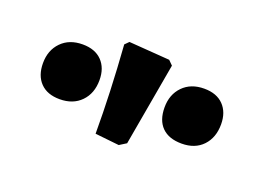

<svg xmlns="http://www.w3.org/2000/svg" viewBox="-49 -834 573 420"><g transform="rotate(20 237.5 -624.0)"><path d="M193 -520Q193 -615 185 -725L194 -734L289 -727L299 -717L265 -524L249 -514ZM32 -626Q32 -656 50.5 -675Q69 -694 100 -694Q129 -694 145 -677.5Q161 -661 161 -633Q161 -602 142.5 -583Q124 -564 93 -564Q64 -564 48 -580.5Q32 -597 32 -626ZM315 -626Q315 -656 333.5 -675Q352 -694 383 -694Q412 -694 428 -677.5Q444 -661 444 -633Q444 -602 426 -583Q408 -564 377 -564Q347 -564 331 -580Q315 -596 315 -626Z"/></g></svg>

Font: Alegreya SC ExtraBold
Style: Regular
Weight: 800
Designer: Juan Pablo del Peral
Foundry: Huerta Tipografica
Version: Version 2.007; ttfautohint (v1.6)